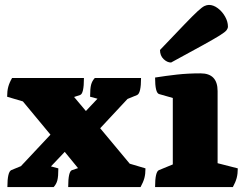

<svg xmlns="http://www.w3.org/2000/svg" viewBox="-20 -760 996 780"><path d="M10 0Q10 -62 26 -69L65 -85L185 -213L73 -348L9 -367Q9 -390 13.5 -407Q18 -424 29 -443H321Q321 -378 305 -374L281 -366L329 -309L376 -359L346 -367Q346 -400 350 -415.5Q354 -431 365 -443H553Q553 -381 537 -374L498 -358L387 -239L507 -95L571 -76Q571 -53 566.5 -36.5Q562 -20 551 0H257Q257 -65 273 -69L297 -77L243 -143L187 -84L217 -76Q217 -43 213 -27.5Q209 -12 198 0Z M610 0Q610 -63 626 -69L682 -92V-362L626 -378Q610 -383 610 -445Q654 -452 698.5 -457Q743 -462 795 -462Q864 -462 864 -390V-97L946 -76Q946 -54 941.5 -37Q937 -20 926 0ZM675 -506Q659 -506 644.5 -520Q630 -534 630 -557Q693 -623 728.5 -660Q764 -697 782.5 -714Q801 -731 810.5 -735.5Q820 -740 829 -740Q847 -740 865 -726.5Q883 -713 894.5 -692.5Q906 -672 906 -652Q906 -645 900.5 -637.5Q895 -630 873.5 -616.5Q852 -603 805 -577Q758 -551 675 -506Z"/></svg>

Font: Petrona Black
Style: Regular
Weight: 900
Designer: Ringo R. Seeber
Foundry: Ringo R. Seeber
Version: Version 2.001; ttfautohint (v1.8.3)